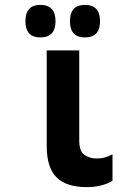

<svg xmlns="http://www.w3.org/2000/svg" viewBox="-20 -755 540 785"><path d="M207 -668Q207 -735 145 -735Q84 -735 84 -668Q84 -602 145 -602Q207 -602 207 -668ZM389 -668Q389 -735 327 -735Q266 -735 266 -668Q266 -602 327 -602Q389 -602 389 -668ZM440 -16V-124Q425 -116 409.5 -111.5Q394 -107 375 -107Q348 -107 326 -121Q304 -135 304 -181V-549H171V-159Q171 -70 211 -30Q251 10 334 10Q398 10 440 -16Z"/></svg>

Font: Noto Sans Mono UI Condensed ExtraBold
Style: Regular
Weight: 800
Width: 3
Designer: Monotype Design team
Foundry: Monotype Imaging Inc.
Version: 1.000